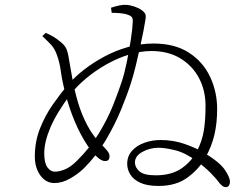

<svg xmlns="http://www.w3.org/2000/svg" viewBox="-20 -784 1040 794"><path d="M442 -731 439 -752Q456 -758 473.5 -761.5Q491 -765 502 -764Q518 -763 537 -756.5Q556 -750 566 -742Q575 -736 580 -728Q585 -720 581 -700Q579 -687 573.5 -657.5Q568 -628 559.5 -590Q551 -552 541.5 -512.5Q532 -473 521 -439Q506 -392 480.5 -330Q455 -268 417.5 -204.5Q380 -141 327 -88Q302 -64 269.5 -45.5Q237 -27 205 -27Q181 -27 163 -41.5Q145 -56 134.5 -80.5Q124 -105 124 -136Q124 -199 145.5 -253Q167 -307 198.5 -352Q230 -397 261 -433Q288 -465 326.5 -495Q365 -525 411.5 -550Q458 -575 509.5 -589.5Q561 -604 615 -604Q703 -604 761.5 -566Q820 -528 849 -466Q878 -404 878 -333Q878 -276 867 -228Q856 -180 830 -133Q805 -87 757 -51Q709 -15 636 -15Q588 -15 559.5 -28.5Q531 -42 518.5 -63Q506 -84 506 -106Q506 -138 525.5 -160Q545 -182 577 -193.5Q609 -205 644 -205Q698 -205 745.5 -188Q793 -171 823 -153Q889 -113 910 -81.5Q931 -50 931 -33Q931 -23 926.5 -16.5Q922 -10 914 -10Q907 -10 902 -13.5Q897 -17 890 -24Q874 -46 850.5 -69.5Q827 -93 797 -115Q748 -152 705 -162.5Q662 -173 636 -173Q600 -173 569 -156Q538 -139 538 -112Q538 -92 556.5 -75.5Q575 -59 624 -59Q689 -59 730.5 -87.5Q772 -116 795 -160Q816 -201 823 -244.5Q830 -288 830 -346Q830 -410 803 -461Q776 -512 726 -542.5Q676 -573 606 -573Q562 -573 514.5 -558.5Q467 -544 421.5 -518.5Q376 -493 337.5 -461Q299 -429 273 -396Q214 -317 188.5 -257Q163 -197 163 -150Q163 -110 176 -92Q189 -74 207 -74Q225 -74 248.5 -83.5Q272 -93 298 -119Q352 -172 388.5 -232Q425 -292 447.5 -348.5Q470 -405 483 -445Q495 -481 504.5 -528Q514 -575 521 -620Q528 -665 529 -694Q530 -709 523.5 -715Q517 -721 503 -725Q492 -728 475.5 -729.5Q459 -731 442 -731ZM169 -648Q190 -639 203.5 -630.5Q217 -622 230 -611Q247 -598 254 -583Q261 -568 266 -534Q272 -498 280.5 -452Q289 -406 303.5 -357.5Q318 -309 342 -264Q366 -219 402 -184Q414 -172 423.5 -160.5Q433 -149 433 -138Q433 -129 429 -123.5Q425 -118 414 -118Q400 -118 382 -134.5Q364 -151 344 -179Q313 -225 289.5 -281Q266 -337 251 -395Q237 -449 232 -486.5Q227 -524 217 -552Q207 -582 192 -598Q177 -614 155 -635Z"/></svg>

Font: Early Summer Mincho VF
Style: Regular
Weight: 250
Designer: GuiWonder
Version: Version 1.002